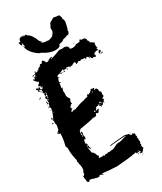

<svg xmlns="http://www.w3.org/2000/svg" viewBox="-227 -976 913 1082"><g transform="rotate(-30 229.5 -435.5)"><path d="M255.9 -722.7V-718.8Q257.8 -718.8 261.7 -720.7Q272 -718.8 273.4 -718.8L281.2 -720.7Q302.2 -720.7 308.6 -705.1Q308.6 -703.1 306.6 -703.1Q306.6 -693.4 326.2 -693.4Q343.8 -694.8 351.6 -703.1Q353.5 -703.1 353.5 -701.2L363.3 -703.1H375Q375 -708.5 380.9 -714.8Q388.7 -712.9 388.7 -707Q390.6 -707 390.6 -709Q416 -709 416 -695.3Q418 -687.5 418 -681.6H419.9L423.8 -683.6V-675.8L421.9 -671.9Q428.2 -671.9 447.3 -656.2Q443.4 -648.4 441.4 -648.4L443.4 -644.5V-642.6L441.4 -632.8Q445.3 -630.9 447.3 -630.9V-627Q439.5 -627 439.5 -623Q443.4 -615.2 443.4 -611.3H439.5Q437.5 -611.3 437.5 -613.3Q412.1 -609.9 412.1 -599.6Q416 -593.3 416 -587.9L412.1 -585.9H408.2Q403.3 -589.8 402.3 -589.8H396.5V-585.9H394.5Q384.8 -590.8 384.8 -599.6H380.9L377 -597.7Q377 -609.4 363.3 -609.4V-605.5L359.4 -607.4H357.4V-605.5H361.3V-601.6H355.5V-609.4H353.5Q343.8 -609.4 330.1 -613.3Q330.1 -609.4 326.2 -609.4H322.3L316.4 -613.3L298.8 -603.5H296.9Q296.9 -612.3 294.9 -615.2Q296.9 -615.2 296.9 -617.2Q293 -617.2 293 -619.1Q278.8 -615.7 273.4 -609.4H259.8V-605.5H257.8Q257.8 -615.2 234.4 -615.2L232.4 -611.3Q234.4 -611.3 234.4 -609.4H232.4L220.7 -611.3V-607.4H216.8V-617.2Q195.3 -607.4 193.4 -607.4V-603.5H201.2V-599.6H195.3Q192.4 -599.6 189.5 -605.5Q169.9 -601.6 169.9 -597.7V-589.8H175.8V-585.9H173.8L169.9 -587.9Q162.1 -574.2 162.1 -568.4V-564.5Q162.1 -560.5 168 -560.5V-556.6H164.1L160.2 -558.6Q160.2 -551.3 156.2 -531.2Q157.2 -523.4 162.1 -523.4V-519.5Q156.2 -519.5 156.2 -503.9L158.2 -492.2L156.2 -482.4Q156.2 -470.2 168 -455.1V-447.3Q162.1 -447.3 162.1 -427.7Q164.1 -423.8 164.1 -421.9H160.2L156.2 -423.8Q156.2 -418 146.5 -412.1V-400.4L150.4 -402.3L152.3 -398.4Q143.1 -395 138.7 -384.8H136.7V-382.8H144.5L150.4 -386.7H166Q206.1 -402.3 222.7 -404.3Q222.7 -406.2 224.6 -406.2Q226.6 -406.2 226.6 -404.3Q244.6 -412.1 248 -412.1Q248 -410.2 250 -410.2Q250 -413.1 261.7 -416Q259.8 -419.9 259.8 -421.9L265.6 -425.8L273.4 -419.9Q273.4 -425.8 277.3 -425.8H283.2Q283.2 -429.7 293 -435.5Q293 -441.4 296.9 -441.4Q306.6 -440.9 306.6 -437.5L310.5 -439.5H312.5L316.4 -437.5L310.5 -427.7V-425.8L320.3 -429.7Q332 -429.7 332 -406.2V-404.3Q339.8 -403.3 339.8 -398.4V-396.5Q339.8 -394.5 337.9 -394.5Q337.9 -392.6 339.8 -392.6L337.9 -384.8L339.8 -371.1Q326.2 -366.2 326.2 -357.4L330.1 -359.4H332V-355.5Q332 -351.6 326.2 -351.6L328.1 -347.7Q328.1 -345.2 318.4 -339.8Q318.4 -341.8 316.4 -341.8Q316.4 -331.5 300.8 -328.1V-324.2H298.8Q298.8 -335.9 289.1 -335.9L291 -345.7H289.1Q285.2 -345.7 285.2 -339.8H281.2L277.3 -341.8Q277.3 -337.4 269.5 -335.9Q269.5 -333 259.8 -320.3H261.7Q268.1 -324.2 273.4 -324.2V-322.3L277.3 -324.2H279.3V-320.3Q275.9 -320.3 269.5 -306.6L265.6 -304.7H261.7Q256.8 -308.6 255.9 -308.6H252Q252 -293 232.4 -293L228.5 -294.9Q206.1 -287.1 130.9 -275.4V-269.5L127 -271.5Q124 -269 121.1 -248L123 -244.1L121.1 -234.4V-230.5H123Q123 -235.4 127 -244.1Q125 -251 125 -252Q127 -255.4 127 -259.8H130.9Q131.3 -252 134.8 -252L130.9 -242.2Q132.8 -231.4 132.8 -224.6V-218.8Q132.8 -216.8 130.9 -216.8L132.8 -212.9V-210.9H128.9V-216.8Q125 -216.8 117.2 -205.1Q117.2 -203.1 119.1 -203.1L117.2 -193.4V-185.5Q118.2 -185.5 123 -189.5Q123 -188 128.9 -148.4H125Q125 -160.2 117.2 -162.1V-160.2Q121.6 -127 123 -127Q132.8 -127 142.6 -97.7Q144.5 -97.7 148.4 -95.7L142.6 -82Q152.8 -80.1 154.3 -80.1Q158.2 -82 160.2 -82L158.2 -78.1H160.2L166 -82Q175.8 -82 175.8 -76.2H177.7Q177.7 -82 191.4 -82V-80.1L205.1 -84L209 -82Q212.9 -84 214.8 -84V-82Q227.1 -85.9 230.5 -85.9V-84Q236.8 -84 271.5 -101.6V-99.6L275.4 -101.6H289.1Q293.9 -101.6 332 -113.3Q332 -111.3 334 -111.3V-115.2H318.4Q232.4 -110.4 232.4 -105.5V-111.3Q246.1 -115.2 328.1 -121.1Q347.7 -119.1 347.7 -115.2L351.6 -117.2Q354.5 -117.2 363.3 -103.5H369.1Q373 -103.5 373 -109.4Q379.9 -101.6 386.7 -101.6V-91.8Q386.7 -89.8 384.8 -89.8Q388.7 -83.5 388.7 -80.1L384.8 -72.3Q388.7 -72.3 388.7 -66.4L386.7 -62.5Q388.7 -58.6 388.7 -56.6H386.7L388.7 -52.7V-43L382.8 -33.2H386.7V-29.3L382.8 -23.4Q384.8 -19.5 384.8 -17.6H382.8L388.7 -7.8Q369.6 15.1 367.2 15.6Q363.3 15.6 363.3 9.8L359.4 11.7H355.5V5.9H359.4L363.3 7.8V-2L339.8 2L337.9 -2Q339.8 -2 339.8 -3.9Q335.9 -5.9 334 -5.9L326.2 -2V-3.9Q292 3.9 207 9.8Q157.2 7.8 113.3 2L119.1 13.7H117.2Q109.4 3.9 95.7 3.9Q93.8 7.8 93.8 9.8H80.1L76.2 11.7Q76.2 5.9 64.5 5.9Q64.5 7.8 62.5 7.8Q62.5 2 33.2 -2Q33.2 5.9 27.3 5.9Q18.6 5.9 15.6 -5.9L17.6 -9.8Q13.7 -17.6 13.7 -31.2V-37.1Q20.5 -37.1 25.4 -46.9V-58.6Q33.2 -58.6 33.2 -85.9Q31.2 -102.5 27.3 -115.2Q29.3 -119.1 29.3 -121.1Q25.4 -121.1 25.4 -125L27.3 -134.8Q17.6 -175.8 17.6 -203.1V-220.7Q11.7 -228.5 11.7 -232.4Q23.4 -277.3 23.4 -308.6L21.5 -312.5L17.6 -310.5Q11.2 -314.5 7.8 -314.5V-318.4H11.7L15.6 -316.4L17.6 -320.3H11.7V-324.2Q25.4 -330.6 25.4 -343.8Q27.3 -350.6 27.3 -351.6V-357.4H29.3Q29.3 -361.3 25.4 -377L27.3 -390.6Q23.4 -390.6 23.4 -394.5Q30.3 -397.9 46.9 -445.3Q44.9 -445.3 44.9 -447.3Q48.8 -447.3 48.8 -462.9Q44.9 -462.9 44.9 -468.8H41L37.1 -466.8V-470.7Q40 -470.7 44.9 -474.6Q44.9 -472.7 46.9 -472.7Q49.3 -490.7 54.7 -494.1L52.7 -498V-511.7Q52.7 -513.7 54.7 -513.7Q48.8 -523.4 48.8 -527.3Q51.8 -527.3 56.6 -535.2Q54.7 -535.2 54.7 -537.1H56.6L52.7 -544.9Q55.7 -544.9 58.6 -550.8V-552.7Q52.7 -552.7 52.7 -558.6L56.6 -566.4Q50.8 -566.4 50.8 -570.3Q54.7 -570.3 54.7 -574.2V-576.2Q54.7 -580.1 39.1 -582V-578.1Q44.9 -578.1 44.9 -574.2V-572.3Q34.7 -572.3 31.2 -580.1Q35.2 -580.1 35.2 -584Q30.3 -589.8 27.3 -589.8V-593.8Q30.8 -593.8 37.1 -599.6L39.1 -587.9H41Q42 -595.7 46.9 -595.7H50.8V-584L58.6 -578.1Q63.5 -579.1 68.4 -591.8H66.4Q60.1 -587.9 56.6 -587.9V-589.8L60.5 -595.7V-597.7Q55.2 -597.7 48.8 -601.6L52.7 -609.4Q50.8 -609.4 50.8 -611.3Q62.5 -611.3 62.5 -623V-625Q53.2 -625 39.1 -648.4L44.9 -652.3V-646.5H50.8Q50.8 -649.4 54.7 -654.3V-656.2H50.8Q51.3 -660.2 54.7 -660.2Q55.2 -656.2 58.6 -656.2L64.5 -664.1V-666L62.5 -669.9L50.8 -664.1H46.9Q46.9 -669.9 62.5 -671.9Q66.4 -669.9 68.4 -669.9Q68.4 -685.5 74.2 -685.5H76.2V-683.6L72.3 -677.7L76.2 -675.8H78.1L87.9 -677.7L85.9 -681.6L89.8 -683.6Q90.3 -679.7 93.8 -679.7Q93.8 -688.5 109.4 -695.3Q113.3 -693.4 115.2 -693.4L113.3 -697.3Q116.2 -705.1 119.1 -705.1H130.9Q130.9 -708.5 136.7 -716.8H138.7Q149.4 -713.4 154.3 -695.3L158.2 -697.3H160.2L164.1 -695.3Q164.1 -699.2 187.5 -709H197.3V-705.1L187.5 -703.1V-699.2Q223.1 -708.5 255.9 -722.7ZM341.8 -714.8H345.7V-710.9H341.8ZM169.9 -699.2V-697.3H173.8V-699.2ZM64.5 -654.3V-652.3H68.4V-654.3ZM234.4 -609.4H240.2V-601.6H236.3L238.3 -605.5Q234.4 -605.5 234.4 -609.4ZM378.9 -605.5V-601.6H380.9V-605.5ZM445.3 -607.4H453.1V-597.7L443.4 -595.7L445.3 -591.8V-587.9H443.4Q440.4 -587.9 437.5 -595.7Q441.4 -607.4 445.3 -607.4ZM205.1 -603.5H209V-599.6H205.1ZM212.9 -603.5H222.7Q222.7 -599.6 218.8 -599.6H212.9ZM341.8 -599.6H345.7V-597.7H341.8ZM378.9 -597.7Q382.8 -597.2 382.8 -593.8H378.9ZM453.1 -591.8H459V-589.8Q459 -585.4 449.2 -584V-587.9Q453.1 -587.9 453.1 -591.8ZM46.9 -570.3V-566.4H43Q43.5 -570.3 46.9 -570.3ZM44.9 -562.5H50.8Q50.8 -558.6 46.9 -558.6ZM66.4 -554.7 64.5 -543H68.4V-554.7ZM25.4 -543H27.3V-541Q27.3 -538.1 15.6 -529.3V-531.2Q22.5 -543 25.4 -543ZM58.6 -537.1Q60.5 -533.7 60.5 -527.3H66.4V-541H64.5Q59.6 -537.1 58.6 -537.1ZM160.2 -531.2H164.1V-529.3H160.2ZM60.5 -525.4V-523.4Q62.5 -519.5 62.5 -517.6H64.5V-525.4ZM56.6 -515.6V-505.9Q60.5 -505.9 60.5 -509.8V-515.6ZM44.9 -505.9 48.8 -488.3H43V-494.1L41 -503.9ZM41 -486.3Q44.9 -485.8 44.9 -482.4H41ZM37.1 -453.1H41V-451.2H37.1ZM46.9 -437.5V-431.6H48.8V-437.5ZM298.8 -427.7V-423.8H300.8V-427.7ZM293 -421.9 296.9 -419.9V-425.8Q293 -425.3 293 -421.9ZM283.2 -418V-416H287.1V-418ZM25.4 -412.1Q25.4 -410.2 27.3 -410.2Q24.9 -398.4 21.5 -398.4L19.5 -402.3V-406.2Q19.5 -409.2 25.4 -412.1ZM13.7 -382.8H17.6V-377H9.8V-378.9Q10.3 -382.8 13.7 -382.8ZM296.9 -351.6Q296.9 -348.6 302.7 -345.7L308.6 -349.6Q306.6 -353.5 306.6 -355.5Q301.8 -351.6 296.9 -351.6ZM308.6 -347.7V-345.7H312.5V-347.7ZM308.6 -343.8V-339.8Q312.5 -339.8 312.5 -343.8ZM293 -341.8V-337.9H294.9V-341.8ZM296.9 -341.8V-339.8H300.8V-341.8ZM300.8 -335.9V-332H302.7V-335.9ZM324.2 -337.9H328.1V-335.9H324.2ZM248 -320.3 252 -318.4H253.9L257.8 -320.3Q255.9 -324.2 255.9 -326.2Q248 -323.2 248 -320.3ZM127 -236.3V-232.4H128.9V-236.3ZM117.2 -179.7V-177.7L119.1 -173.8Q117.2 -170.4 117.2 -166V-164.1H119.1L121.1 -173.8V-175.8Q121.1 -179.7 117.2 -179.7ZM132.8 -158.2H134.8V-154.3H132.8ZM365.2 -119.1 367.2 -115.2H361.3Q361.8 -119.1 365.2 -119.1ZM349.6 -7.8V-5.9H357.4V-7.8ZM347.7 5.9H349.6V7.8Q349.6 11.7 345.7 11.7L343.8 7.8ZM365.2 21.5H369.1V25.4Q365.2 25.4 365.2 21.5ZM89.8 -858.4V-861.8H87.9V-858.4ZM234.4 -730.5Q198.2 -730.5 156.2 -758.8Q142.6 -758.8 113.3 -788.1Q87.9 -815.4 87.9 -841.3Q91.8 -841.3 91.8 -833.5H95.7Q91.8 -850.6 91.8 -856.9H89.8Q89.8 -856 85.9 -847.7Q78.1 -847.7 74.2 -869.6V-871.1L85.9 -869.6Q85.9 -893.1 108.4 -893.1L122.1 -886.7V-889.6L127.9 -888.2V-891.6H129.9L141.6 -878.9Q152.8 -878.9 174.8 -836.9Q174.8 -825.7 192.4 -808.6V-807.1L186.5 -810.1H184.6Q184.6 -803.7 211.9 -799.3Q213.9 -799.3 213.9 -800.8L228.5 -797.9Q261.7 -804.7 261.7 -816.4Q266.6 -816.4 273.4 -835L271.5 -844.7L273.4 -847.7Q271.5 -850.6 271.5 -854Q274.9 -854 285.2 -878.9L314.5 -896H316.4Q321.3 -893.6 341.8 -891.6Q341.8 -893.1 343.8 -893.1Q343.8 -890.1 353.5 -888.2L351.6 -885.3Q357.4 -876.5 357.4 -871.1L355.5 -868.2Q357.4 -864.7 357.4 -863.3H355.5L361.3 -855.5V-854L359.4 -850.6L363.3 -849.1Q355.5 -802.7 347.7 -790Q349.6 -787.1 349.6 -783.7Q345.7 -779.8 345.7 -775.9Q342.8 -777.3 339.8 -777.3V-775.9H343.8V-772.5Q340.8 -772.5 335.9 -769.5Q332 -771 330.1 -771Q330.1 -767.1 298.8 -760.3Q298.8 -753.4 269.5 -749Q267.1 -730.5 234.4 -730.5ZM120.1 -891.6H114.3Q114.7 -894.5 118.2 -894.5Z"/></g></svg>

Font: Mister Brush
Style: Regular
Weight: 400
Designer: GGBotNet
Foundry: GGBotNet
Version: 1.00